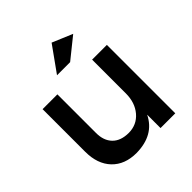

<svg xmlns="http://www.w3.org/2000/svg" viewBox="-201 -904 1056 1056"><g transform="rotate(-45 326.5 -376.0)"><path d="M255.9 -607.9 361.8 -755.9 480 -706.1 357.9 -607.9ZM67.9 -201.2V-532.2H183.1V-232.9Q182.6 -172.9 215.8 -138.7Q249 -104.5 311.5 -104.5Q374 -105 413.6 -151.4Q453.1 -197.8 453.1 -270V-532.2H567.9V0H453.1V-104Q401.4 2 263.2 3.9Q172.4 3.9 120.1 -50.8Q67.9 -105.5 67.9 -201.2Z"/></g></svg>

Font: TruenoRg
Style: Book
Weight: 400
Designer: Julieta Ulanovsky
Foundry: Julieta Ulanovsky
Version: Version 3.001b